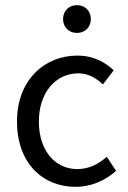

<svg xmlns="http://www.w3.org/2000/svg" viewBox="-20 -714 496 746"><path d="M225 -640C225 -608 248 -586 279 -586C310 -586 333 -608 333 -640C333 -672 310 -694 279 -694C248 -694 225 -672 225 -640ZM46 -242C46 -81 145 12 274 12C332 12 387 -11 431 -50L395 -105C365 -78 326 -57 281 -57C192 -57 131 -131 131 -242C131 -354 196 -429 284 -429C322 -429 352 -412 380 -386L422 -441C388 -472 344 -498 280 -498C155 -498 46 -405 46 -242Z"/></svg>

Font: Cambridge Sans
Style: Regular
Weight: 400
Version: Version 2.020;PS 002.020;hotconv 1.0.88;makeotf.lib2.5.64775